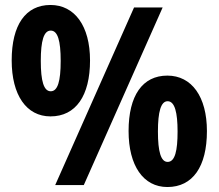

<svg xmlns="http://www.w3.org/2000/svg" viewBox="-20 -744 879 772"><path d="M183 -724C83 -724 27 -644 27 -501C27 -362 86 -276 183 -276C285 -276 342 -359 342 -501C342 -640 280 -724 183 -724ZM634 -714H519L202 0H317ZM184 -621C212 -621 224 -581 224 -499C224 -417 212 -377 184 -377C156 -377 144 -418 144 -499C144 -580 156 -621 184 -621ZM653 -440C553 -440 497 -360 497 -217C497 -78 556 8 653 8C755 8 812 -74 812 -217C812 -355 751 -440 653 -440ZM654 -337C683 -337 694 -291 694 -215C694 -139 684 -93 654 -93C627 -93 615 -134 615 -215C615 -295 627 -337 654 -337Z"/></svg>

Font: Noto Sans Thai Looped Condensed ExtraBold
Style: Regular
Weight: 800
Width: 3
Designer: Sasikarn Vongin, Ben Mitchell
Foundry: The Fontpad Ltd
Version: Version 1.001